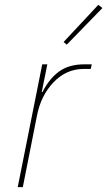

<svg xmlns="http://www.w3.org/2000/svg" viewBox="-20 -771 442 791"><path d="M402 -738 255 -587 242 -598 385 -751ZM74 0H53L154 -506H175L152 -392H155Q183 -447 223.5 -476.5Q264 -506 328 -506H358L354 -487H325Q253 -487 200.5 -432Q148 -377 132 -293Z"/></svg>

Font: IBM Plex Sans Thin
Style: Italic
Weight: 100
Italic angle: -11.31°
Designer: Mike Abbink, Paul van der Laan, Pieter van Rosmalen
Foundry: Bold Monday
Version: Version 3.0